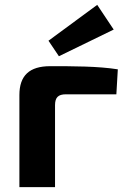

<svg xmlns="http://www.w3.org/2000/svg" viewBox="-20 -772 520 792"><path d="M449 -650 381 -752 180 -604 223 -540ZM60 0H207V-338C207 -370 220 -383 252 -383H460L466 -486C385 -499 280 -499 187 -499C101 -499 60 -460 60 -380Z"/></svg>

Font: SnT
Style: Bold
Weight: 700
Designer: Natanael Gama
Version: Version 1.001;PS 001.001;hotconv 1.0.70;makeotf.lib2.5.58329